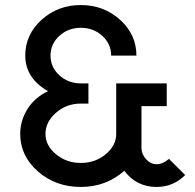

<svg xmlns="http://www.w3.org/2000/svg" viewBox="-20 -730 773 760"><path d="M649 -101 713 -37Q666 10 600 10Q520 10 472 -54Q400 10 300 10Q200 10 130 -51.5Q60 -113 60 -200Q60 -252 88.5 -298Q117 -344 170 -369Q80 -421 80 -510Q80 -593 144.5 -651.5Q209 -710 300 -710Q391 -710 455.5 -651.5Q520 -593 520 -510H420Q420 -556 385 -588Q350 -620 300 -620Q250 -620 215 -588Q180 -556 180 -510Q180 -464 215 -432Q250 -400 300 -400H330V-320H300Q243 -320 201.5 -283.5Q160 -247 160 -200Q160 -154 201.5 -119.5Q243 -85 300 -85Q357 -85 398.5 -119.5Q440 -154 440 -200V-400H640V-310H540V-145Q540 -120 558 -100Q576 -80 600 -80Q624 -80 649 -101Z"/></svg>

Font: Laverick
Style: Regular
Weight: 400
Designer: Daniel Pimley
Foundry: Daniel Pimley
Version: Version 1.000;PS 001.001;hotconv 1.0.56